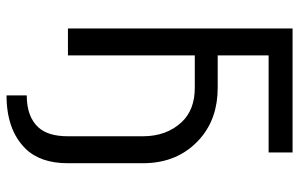

<svg xmlns="http://www.w3.org/2000/svg" viewBox="-194 -578 973 626"><g transform="rotate(90 293.0 -265.5)"><path d="M73.2 0V-732.4H477.5V-654.3H161.1V-488.3H266.6Q366.2 -488.3 431.6 -431.6Q512.7 -361.3 512.7 -244.1V0Q512.7 90.3 464.8 138.7Q403.8 200.2 291.5 200.2V134.3Q360.8 134.3 395.5 96.7Q424.8 64.9 424.8 0V-244.1Q424.8 -321.8 378.4 -371.1Q338.4 -413.6 266.6 -413.6H161.1V0Z"/></g></svg>

Font: Consola Mono
Style: Book
Weight: 400
Monospace: yes
Designer: Wojciech Kalinowski "wmk69" (wmk69@o2.pl)
Foundry: Wojciech Kalinowski "wmk69" (wmk69@o2.pl)
Version: Version 2.1.0